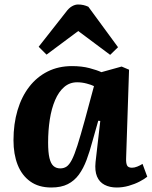

<svg xmlns="http://www.w3.org/2000/svg" viewBox="-20 -820 675 854"><path d="M541 -117Q540 -95 545 -84.5Q550 -74 567 -74Q578 -74 590.5 -79Q603 -84 614 -91L635 -34Q623 -24 601 -12.5Q579 -1 552.5 6.5Q526 14 499 14Q468 14 445 2Q422 -10 411.5 -35Q401 -60 405 -99L426 -282L417 -283L391 -191Q379 -146 365 -108.5Q351 -71 331 -43.5Q311 -16 281.5 -1Q252 14 208 14Q152 14 114.5 -13Q77 -40 58.5 -87Q40 -134 40 -196Q40 -269 58 -329.5Q76 -390 110 -434Q144 -478 192 -502Q240 -526 300 -526Q344 -526 378 -517Q412 -508 431 -499L521 -524L554 -510ZM248 -71Q264 -71 276 -79Q288 -87 299.5 -109Q311 -131 324.5 -173.5Q338 -216 357 -285L398 -437Q386 -443 365 -448.5Q344 -454 323 -454Q290 -454 265.5 -433Q241 -412 225 -374.5Q209 -337 201.5 -288.5Q194 -240 194 -186Q194 -142 200 -117Q206 -92 218 -81.5Q230 -71 248 -71ZM505 -610 470 -576 328 -682 187 -577 152 -612 273 -766Q286 -784 300 -792Q314 -800 327 -800Q340 -800 351 -797.5Q362 -795 373 -790Z"/></svg>

Font: Literata
Style: Bold Italic
Weight: 700
Italic angle: -2°
Designer: Latin by Veronika Burian and Jose Scaglione. Greek by Irene Vlachou. Cyrillic by Vera Evstafieva
Foundry: TypeTogether
Version: Version 3.103;gftools[0.9.29]